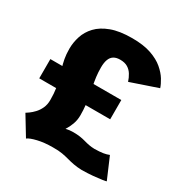

<svg xmlns="http://www.w3.org/2000/svg" viewBox="-162 -811 917 954"><g transform="rotate(30 297.0 -334.0)"><path d="M117 14 50.5 -95.5Q55 -98 67.2 -106.8Q79.5 -115.5 93.2 -130Q107 -144.5 116.5 -165Q126 -185.5 126 -212.5Q126 -250 121.5 -278Q117 -306 110.5 -329.8Q104 -353.5 97 -375.8Q90 -398 85.2 -423.5Q80.5 -449 80.5 -480.5Q80.5 -516.5 92 -552.2Q103.5 -588 131 -617.2Q158.5 -646.5 206 -664.2Q253.5 -682 325.5 -682Q390.5 -682 434.5 -666.8Q478.5 -651.5 506 -628Q533.5 -604.5 548.5 -579.8Q563.5 -555 569.5 -536L415.5 -483.5Q409 -504 398.2 -521.5Q387.5 -539 370.5 -549.2Q353.5 -559.5 327 -559.5Q305 -559.5 290.8 -550.8Q276.5 -542 269.8 -524Q263 -506 263 -478.5Q263 -450 266.2 -425.2Q269.5 -400.5 274.2 -376.5Q279 -352.5 283.2 -328.5Q287.5 -304.5 290.5 -278Q293.5 -251.5 293.5 -221Q293.5 -193.5 284.5 -169.2Q275.5 -145 263 -126Q273 -128.5 283.8 -129.8Q294.5 -131 305 -131Q327 -131 344 -128.5Q361 -126 375.5 -121.8Q390 -117.5 404.8 -114.8Q419.5 -112 436.5 -111.5Q467.5 -112 486.2 -115Q505 -118 519 -124L571 -2.5Q567.5 -1 548.2 2Q529 5 499.2 7.8Q469.5 10.5 434.5 11Q407 10 387.2 6.2Q367.5 2.5 349.8 -2.5Q332 -7.5 310 -11.5Q288 -15.5 255 -15Q206.5 -15 168.8 -6Q131 3 117 14ZM24.5 -278V-388.5H431.5V-278Z"/></g></svg>

Font: Anybody SemiCondensed ExtraBold
Style: Regular
Weight: 800
Width: 4
Version: Version 1.113;gftools[0.9.25]